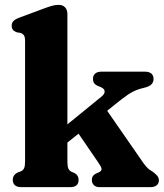

<svg xmlns="http://www.w3.org/2000/svg" viewBox="-20 -769 673 789"><path d="M67.5 0Q50 0 41.2 -8Q32.5 -16 32.5 -30Q32.5 -40.5 37.8 -48Q43 -55.5 53.5 -60.5L67 -65.5Q75 -69.5 79 -77.8Q83 -86 83 -106V-600.5Q83 -617 78.2 -623.8Q73.5 -630.5 65 -633.5L48 -636.5Q38 -640.5 33 -646.8Q28 -653 28 -663Q28 -674.5 34.8 -682Q41.5 -689.5 58 -696L159 -733.5Q180.5 -741.5 194 -745.2Q207.5 -749 221 -749Q238.5 -749 247.8 -738.5Q257 -728 257 -711.5V-106Q257 -85 260.8 -76.5Q264.5 -68 273 -63.5L286 -58Q303 -48.5 303 -30.5Q303 0 269.5 0ZM205 -215.5 397 -372Q411 -383.5 410 -394.2Q409 -405 393 -411.5L379.5 -417Q370 -422 366 -428.5Q362 -435 362 -444.5Q362 -459 371.2 -466.8Q380.5 -474.5 396.5 -474.5H576Q592.5 -474.5 601.8 -466.8Q611 -459 611 -445Q611 -432.5 603 -423Q595 -413.5 569.5 -407.5Q546.5 -402.5 526.8 -392.5Q507 -382.5 477 -359L227.5 -159.5ZM396 -349 570 -98Q580 -84.5 587.5 -77.5Q595 -70.5 606.5 -64Q618.5 -55.5 625.8 -47Q633 -38.5 633 -28Q633 -15 623.8 -7.5Q614.5 0 598.5 0H388.5Q374.5 0 366 -8Q357.5 -16 357.5 -30Q357.5 -38.5 361 -44.5Q364.5 -50.5 373 -55L385.5 -60.5Q399 -67 397.2 -76Q395.5 -85 383 -102.5L282 -250Z"/></svg>

Font: Fraunces 28pt Soft Wonky
Style: Bold
Weight: 700
Version: Version 1.000;[b76b70a41]